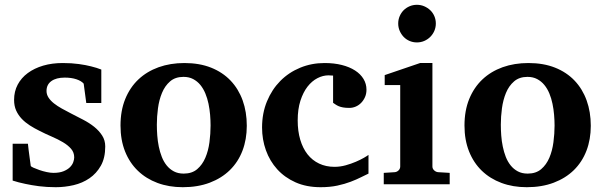

<svg xmlns="http://www.w3.org/2000/svg" viewBox="-20 -760 2488 792"><path d="M397.9 -335H335.9L325.2 -415Q315.4 -426.3 294.9 -433.1Q274.4 -439.9 247.1 -439.9Q211.9 -439.9 191.9 -425.5Q171.9 -411.1 171.9 -384.8Q171.9 -370.1 180.2 -357.4Q188.5 -344.7 202.6 -333.5Q216.8 -322.3 234.9 -312.3Q252.9 -302.2 272.9 -292Q297.9 -279.3 323.2 -266.1Q348.6 -252.9 368.7 -236.8Q388.7 -220.7 401.4 -200.9Q414.1 -181.2 414.1 -155.8Q414.1 -108.4 396 -76.4Q377.9 -44.4 349.1 -24.7Q320.3 -4.9 283.7 3.7Q247.1 12.2 210 12.2Q172.9 12.2 140.9 8.1Q108.9 3.9 84.5 -1.5Q56.2 -7.3 32.2 -15.1V-167H95.2Q96.2 -156.7 98.1 -141.1Q100.1 -125.5 102.1 -110.8Q104 -93.8 106.9 -75.2Q107.9 -72.8 118.2 -68.1Q128.4 -63.5 142.6 -58.6Q156.7 -53.7 172.4 -50.3Q188 -46.9 200.2 -46.9Q225.6 -46.9 242.2 -53.7Q258.8 -60.5 268.6 -70.3Q278.3 -80.1 282.2 -91.1Q286.1 -102.1 286.1 -110.8Q286.1 -131.3 273.2 -146.2Q260.3 -161.1 239.7 -173.3Q219.2 -185.5 193.6 -196.5Q168 -207.5 143.1 -220.2Q122.1 -230.5 103 -242.7Q84 -254.9 69.6 -270Q55.2 -285.2 46.6 -304.2Q38.1 -323.2 38.1 -348.1Q38.1 -382.8 53 -410.9Q67.9 -439 94.7 -458.7Q121.6 -478.5 158.2 -489.3Q194.8 -500 238.8 -500Q275.9 -500 305.4 -495.8Q335 -491.7 355.5 -486.3Q379.4 -480.5 397.9 -473.1Z M848.6 -242.2Q848.6 -263.2 846.7 -286.4Q844.7 -309.6 840.1 -332Q835.4 -354.5 827.1 -374.5Q818.8 -394.5 806.4 -409.7Q793.9 -424.8 776.9 -433.8Q759.8 -442.9 736.8 -442.9Q703.1 -442.9 681.6 -424.3Q660.2 -405.8 648.2 -376.7Q636.2 -347.7 631.6 -313Q627 -278.3 627 -246.1Q627 -224.6 628.7 -201.2Q630.4 -177.7 635 -155.3Q639.6 -132.8 647.5 -112.8Q655.3 -92.8 667.7 -77.4Q680.2 -62 697.3 -53Q714.4 -43.9 737.8 -43.9Q772 -43.9 793.5 -62.3Q814.9 -80.6 827.1 -109.4Q839.4 -138.2 844 -173.3Q848.6 -208.5 848.6 -242.2ZM998 -241.2Q998 -185.1 980.2 -138.4Q962.4 -91.8 928.2 -58.3Q894 -24.9 845 -6.3Q795.9 12.2 733.9 12.2Q676.8 12.2 629.6 -5.4Q582.5 -22.9 548.6 -55.7Q514.6 -88.4 495.8 -135.5Q477.1 -182.6 477.1 -242.2Q477.1 -303.7 496.6 -351.6Q516.1 -399.4 551 -432.4Q585.9 -465.3 634.3 -482.7Q682.6 -500 740.7 -500Q802.7 -500 850.6 -481Q898.4 -461.9 931.2 -427.5Q963.9 -393.1 981 -345.7Q998 -298.3 998 -241.2Z M1500 -43.9Q1487.3 -38.1 1469 -28.8Q1450.7 -19.5 1426.5 -10.3Q1402.3 -1 1371.6 5.6Q1340.8 12.2 1302.7 12.2Q1244.1 12.2 1199.2 -7.8Q1154.3 -27.8 1123.5 -61.8Q1092.8 -95.7 1076.9 -140.1Q1061 -184.6 1061 -233.9Q1061 -293 1081.3 -342Q1101.6 -391.1 1136.5 -426.3Q1171.4 -461.4 1218.3 -480.7Q1265.1 -500 1318.8 -500Q1358.4 -500 1390.1 -491.9Q1421.9 -483.9 1444.6 -469.2Q1467.3 -454.6 1479.5 -434.3Q1491.7 -414.1 1491.7 -390.1Q1491.7 -373 1485.6 -359.4Q1479.5 -345.7 1469.7 -335.7Q1460 -325.7 1447.3 -320.3Q1434.6 -314.9 1420.9 -314.9Q1405.3 -314.9 1394.8 -316.9Q1384.3 -318.8 1377 -322Q1369.6 -325.2 1364.3 -328.9Q1358.9 -332.5 1354 -335.9V-448.2Q1347.7 -448.2 1344 -448.7Q1340.3 -449.2 1335 -449.2Q1312 -449.2 1289.3 -437.5Q1266.6 -425.8 1248.5 -402.6Q1230.5 -379.4 1219.2 -344.5Q1208 -309.6 1208 -263.2Q1208 -219.2 1218.5 -183.8Q1229 -148.4 1248.5 -123.5Q1268.1 -98.6 1296.4 -85.2Q1324.7 -71.8 1359.9 -71.8Q1382.8 -71.8 1405.8 -78.1Q1428.7 -84.5 1448 -92.8Q1467.3 -101.1 1481.2 -109.1Q1495.1 -117.2 1500 -121.1Z M1563 0V-46.9L1608.9 -49.8Q1617.7 -50.8 1624.3 -57.4Q1630.9 -64 1630.9 -73.2V-409.2H1566.9V-450.2L1712.9 -500H1763.7V-73.2Q1763.7 -64 1770.8 -57.4Q1777.8 -50.8 1786.6 -49.8L1835 -46.9V0ZM1777.8 -663.1Q1777.8 -647 1771.7 -632.8Q1765.6 -618.7 1754.9 -607.9Q1744.1 -597.2 1730 -591.1Q1715.8 -585 1699.7 -585Q1683.6 -585 1669.4 -591.1Q1655.3 -597.2 1645 -607.9Q1634.8 -618.7 1628.7 -632.8Q1622.6 -647 1622.6 -663.1Q1622.6 -679.2 1628.7 -693.4Q1634.8 -707.5 1645 -717.8Q1655.3 -728 1669.4 -734.1Q1683.6 -740.2 1699.7 -740.2Q1715.8 -740.2 1730 -734.1Q1744.1 -728 1754.9 -717.8Q1765.6 -707.5 1771.7 -693.4Q1777.8 -679.2 1777.8 -663.1Z M2267.6 -242.2Q2267.6 -263.2 2265.6 -286.4Q2263.7 -309.6 2259 -332Q2254.4 -354.5 2246.1 -374.5Q2237.8 -394.5 2225.3 -409.7Q2212.9 -424.8 2195.8 -433.8Q2178.7 -442.9 2155.8 -442.9Q2122.1 -442.9 2100.6 -424.3Q2079.1 -405.8 2067.1 -376.7Q2055.2 -347.7 2050.5 -313Q2045.9 -278.3 2045.9 -246.1Q2045.9 -224.6 2047.6 -201.2Q2049.3 -177.7 2054 -155.3Q2058.6 -132.8 2066.4 -112.8Q2074.2 -92.8 2086.7 -77.4Q2099.1 -62 2116.2 -53Q2133.3 -43.9 2156.7 -43.9Q2190.9 -43.9 2212.4 -62.3Q2233.9 -80.6 2246.1 -109.4Q2258.3 -138.2 2262.9 -173.3Q2267.6 -208.5 2267.6 -242.2ZM2417 -241.2Q2417 -185.1 2399.2 -138.4Q2381.3 -91.8 2347.2 -58.3Q2313 -24.9 2263.9 -6.3Q2214.8 12.2 2152.8 12.2Q2095.7 12.2 2048.6 -5.4Q2001.5 -22.9 1967.5 -55.7Q1933.6 -88.4 1914.8 -135.5Q1896 -182.6 1896 -242.2Q1896 -303.7 1915.5 -351.6Q1935.1 -399.4 1970 -432.4Q2004.9 -465.3 2053.2 -482.7Q2101.6 -500 2159.7 -500Q2221.7 -500 2269.5 -481Q2317.4 -461.9 2350.1 -427.5Q2382.8 -393.1 2399.9 -345.7Q2417 -298.3 2417 -241.2Z"/></svg>

Font: Charis SIL Afr
Style: Bold
Weight: 700
Foundry: SIL International
Version: Version 5.000